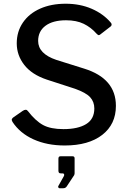

<svg xmlns="http://www.w3.org/2000/svg" viewBox="-20 -772 692 1032"><path d="M335 -663Q264 -663 224.5 -633.5Q185 -604 185 -552Q185 -483 283 -450L433 -403Q603 -350 603 -203Q603 -104 529.5 -47Q456 10 328 10Q233 10 160 -23Q87 -56 47 -117Q43 -125 43 -127Q43 -135 53 -142L102 -176Q111 -182 118 -182Q125 -182 130 -175Q171 -122 211.5 -100Q252 -78 321 -78Q399 -78 443 -105Q487 -132 487 -189Q487 -225 464.5 -249.5Q442 -274 383 -295L232 -344Q151 -371 110.5 -423Q70 -475 70 -539Q70 -602 103 -650.5Q136 -699 195.5 -725.5Q255 -752 333 -752Q410 -752 472.5 -725Q535 -698 575 -651Q580 -646 580 -640Q580 -634 575 -630L518 -586Q514 -583 510 -583Q507 -583 498 -592Q469 -625 430 -644Q391 -663 335 -663ZM294 227 322 177Q325 173 325 168Q325 160 316 160H308Q300 160 297 156.5Q294 153 294 145V81Q294 68 305 68H370Q381 68 381 79V160Q381 163 380 165Q379 167 379 169L338 231Q334 236 329.5 238Q325 240 316 240H301Q296 240 293.5 235.5Q291 231 294 227Z"/></svg>

Font: Libre Franklin Medium
Style: Regular
Weight: 500
Designer: Pablo Impallari, Rodrigo Fuenzalida
Foundry: Impallari Type
Version: Version 1.002; ttfautohint (v1.5)